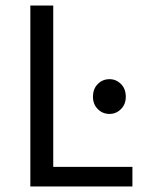

<svg xmlns="http://www.w3.org/2000/svg" viewBox="-20 -676 526 696"><path d="M90 0V-656H173V-71H460V0ZM377 -263Q352 -263 334.5 -280.5Q317 -298 317 -325Q317 -354 334.5 -371.5Q352 -389 377 -389Q401 -389 418.5 -371.5Q436 -354 436 -325Q436 -298 418.5 -280.5Q401 -263 377 -263Z"/></svg>

Font: Pinyin1712
Style: Regular
Weight: 400
Version: Version 1